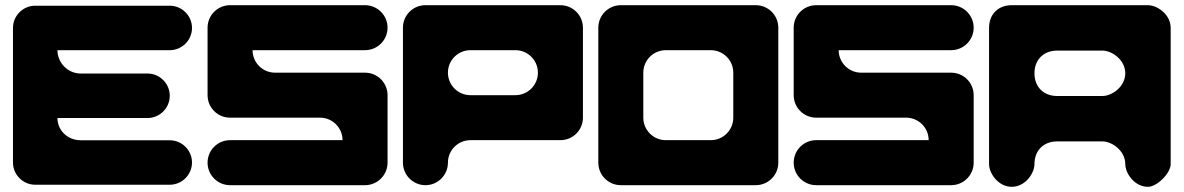

<svg xmlns="http://www.w3.org/2000/svg" viewBox="-20 -714 4562 740"><path d="M115.7 -692C68.6 -692 30 -653.4 30 -606.3V-87.7C30 -40.6 68.6 -2 115.7 -2H634.3C681.4 -2 720 -40.6 720 -87.7C720 -134.9 681.4 -173.4 634.3 -173.4H291.4C240 -173.4 201.4 -212 201.4 -259.1H548.6C595.7 -259.1 634.3 -297.7 634.3 -344.9C634.3 -392 595.7 -430.6 548.6 -430.6H291.4C240 -430.6 201.4 -473.4 201.4 -520.6H291.4H634.3C681.4 -520.6 720 -559.1 720 -606.3C720 -653.4 681.4 -692 634.3 -692Z M1386.9 -694H866.7C818.8 -694 780 -655.2 780 -607.3V-347.2C780 -299.3 818.8 -260.5 866.7 -260.5H1213.5C1261.4 -260.5 1300.2 -221.6 1300.2 -173.8H866.7C818.8 -173.8 780 -134.9 780 -87C780 -39.2 818.8 -0.3 866.7 -0.3H1386.9C1434.8 -0.3 1473.7 -39.2 1473.7 -87V-347.2C1473.7 -395.1 1434.8 -433.9 1386.9 -433.9H1040.1C992.2 -433.9 953.4 -472.7 953.4 -520.6H1386.9C1434.8 -520.6 1473.7 -559.4 1473.7 -607.3C1473.7 -655.2 1434.8 -694 1386.9 -694Z M1619.7 -694C1571.8 -694 1533 -655.2 1533 -607.3V-87C1533 -39.2 1571.8 -0.3 1619.7 -0.3C1667.6 -0.3 1706.4 -39.2 1706.4 -87C1706.4 -134.9 1745.2 -173.8 1793.1 -173.8H2139.9C2187.8 -173.8 2226.7 -212.6 2226.7 -260.5V-607.3C2226.7 -655.2 2187.8 -694 2139.9 -694ZM1793.1 -347.2C1745.2 -347.2 1706.4 -386 1706.4 -433.9C1706.4 -481.8 1745.2 -520.6 1793.1 -520.6H1966.5C2014.4 -520.6 2053.2 -481.8 2053.2 -433.9C2053.2 -386 2014.4 -347.2 1966.5 -347.2Z M2372.7 -0.3H2892.9C2940.8 -0.3 2979.7 -39.2 2979.7 -87V-607.3C2979.7 -655.2 2940.8 -694 2892.9 -694H2372.7C2324.8 -694 2286 -655.2 2286 -607.3V-87C2286 -39.2 2324.8 -0.3 2372.7 -0.3ZM2806.2 -260.5C2806.2 -212.6 2767.4 -173.8 2719.5 -173.8H2546.1C2498.2 -173.8 2459.4 -212.6 2459.4 -260.5V-433.9C2459.4 -481.8 2498.2 -520.6 2546.1 -520.6H2719.5C2767.4 -520.6 2806.2 -481.8 2806.2 -433.9Z M3645.9 -694H3125.7C3077.8 -694 3039 -655.2 3039 -607.3V-347.2C3039 -299.3 3077.8 -260.5 3125.7 -260.5H3472.5C3520.4 -260.5 3559.2 -221.6 3559.2 -173.8H3125.7C3077.8 -173.8 3039 -134.9 3039 -87C3039 -39.2 3077.8 -0.3 3125.7 -0.3H3645.9C3693.8 -0.3 3732.7 -39.2 3732.7 -87V-347.2C3732.7 -395.1 3693.8 -433.9 3645.9 -433.9H3299.1C3251.2 -433.9 3212.4 -472.7 3212.4 -520.6H3645.9C3693.8 -520.6 3732.7 -559.4 3732.7 -607.3C3732.7 -655.2 3693.8 -694 3645.9 -694Z M3967 -81.5C3967 -134 4002 -169 4054.5 -169H4229.5C4264.5 -169 4317 -134 4317 -81.5C4317 -46.5 4352 6 4404.5 6C4439.5 6 4492 -46.5 4492 -81.5V-606.5C4492 -659 4439.5 -694 4404.5 -694H3879.5C3827 -694 3792 -659 3792 -606.5V-81.5C3792 -46.5 3827 6 3879.5 6C3932 6 3967 -46.5 3967 -81.5ZM4229.5 -344H4054.5C4002 -344 3967 -379 3967 -431.5C3967 -484 4002 -519 4054.5 -519H4229.5C4264.5 -519 4317 -484 4317 -431.5C4317 -379 4264.5 -344 4229.5 -344Z"/></svg>

Font: OpenLukyanov
Style: Regular
Weight: 400
Designer: Michail Lukyanov
Foundry: book-let.ru
Version: Version 2.1